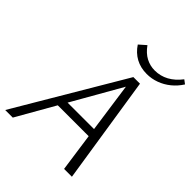

<svg xmlns="http://www.w3.org/2000/svg" viewBox="-239 -983 1109 1109"><g transform="rotate(45 316.0 -428.5)"><path d="M483 0 395 -622H419L64 0H2L391 -658H445L547 0ZM163 -234 191 -285H467L482 -234ZM433 -725Q382 -725 342.5 -746.5Q303 -768 276 -809L318 -846Q346 -807 379.5 -789.5Q413 -772 451 -772Q497 -772 536.5 -793.5Q576 -815 608 -857L632 -839Q609 -803 577.5 -777.5Q546 -752 509 -738.5Q472 -725 433 -725Z"/></g></svg>

Font: Ysabeau Infant Light
Style: Italic
Weight: 300
Italic angle: -12°
Designer: Christian Thalmann (Catharsis Fonts)
Version: Version 2.001;gftools[0.9.30]; featfreeze: ss01,ss02,lnum